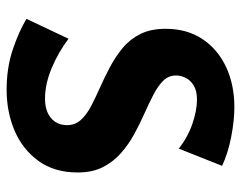

<svg xmlns="http://www.w3.org/2000/svg" viewBox="-94 -619 728 580"><g transform="rotate(90 270.0 -329.0)"><path d="M358 -168Q358 -192 342 -209.5Q326 -227 300 -240.5Q274 -254 243.5 -267.5Q213 -281 182 -297.5Q151 -314 124.5 -336Q98 -358 82.5 -389.5Q67 -421 67 -465Q67 -530 98 -576.5Q129 -623 182.5 -648Q236 -673 304 -673Q344 -673 393 -663.5Q442 -654 481 -636L429 -505Q395 -532 354.5 -546Q314 -560 281 -560Q254 -560 238 -550Q222 -540 215 -525.5Q208 -511 208 -497Q208 -474 224 -458Q240 -442 266 -428.5Q292 -415 323.5 -401Q355 -387 386 -370Q417 -353 443 -330Q469 -307 485 -275.5Q501 -244 501 -200Q501 -129 466 -81Q431 -33 374.5 -9Q318 15 251 15Q185 15 130 -3.5Q75 -22 37 -45L97 -172Q138 -141 186 -121Q234 -101 278 -101Q315 -101 336.5 -119Q358 -137 358 -168Z"/></g></svg>

Font: Ysabeau ExtraBold
Style: Regular
Weight: 800
Designer: Christian Thalmann (Catharsis Fonts)
Version: Version 2.002